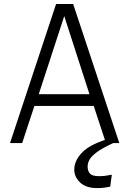

<svg xmlns="http://www.w3.org/2000/svg" viewBox="-20 -725 655 973"><path d="M454.9 -188.2H154.4L92.3 0H30.8L264.1 -704.6H350.8L584.6 0H516.9ZM176.4 -247.7H433.3L305.6 -643.6ZM541.5 -25.1 553.8 0Q499.5 25.1 471.5 45.6Q443.6 66.2 433.8 83.8Q424.1 101.5 424.1 119Q424.1 141 435.6 154.4Q447.2 167.7 480.5 167.7Q496.9 167.7 511.3 166.2Q525.6 164.6 546.7 160.5L538.5 221Q522.6 224.1 507.9 226.2Q493.3 228.2 472.3 228.2Q415.9 228.2 386.2 200Q356.4 171.8 356.4 134.9Q356.4 88.7 397.2 46.7Q437.9 4.6 541.5 -25.1Z"/></svg>

Font: Fira Code Light
Style: Regular
Weight: 300
Monospace: yes
Designer: Carrois Corporate, Edenspiekermann AG, Nikita Prokopov
Foundry: Carrois Corporate, Edenspiekermann AG, Nikita Prokopov
Version: Version 6.000; ttfautohint (v1.8.2) -l 8 -r 50 -G 200 -x 14 